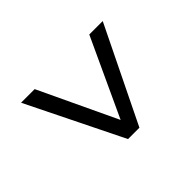

<svg xmlns="http://www.w3.org/2000/svg" viewBox="-114 -644 788 788"><g transform="rotate(45 280.0 -250.0)"><path d="M82 -92 421 -252 82 -409V-487L498 -284V-218L82 -13Z"/></g></svg>

Font: Cairo
Style: Regular
Weight: 400
Designer: Mohamed Gaber, the designers of Titillium
Foundry: Kief Type Foundry
Version: Version 2.009; ttfautohint (v1.5.33-1714) -l 8 -r 50 -G 200 